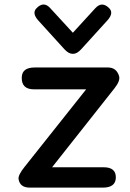

<svg xmlns="http://www.w3.org/2000/svg" viewBox="-20 -811 578 853"><path d="M303.7 -571.8Q285.6 -571.3 266.6 -591.8L150.4 -719.7Q121.1 -752 141.6 -773.9Q173.8 -807.6 203.1 -774.9L303.7 -665.5L403.8 -774.9Q433.6 -807.1 465.8 -773.9Q486.3 -752.4 456.5 -719.7L340.3 -591.8Q321.8 -571.3 303.7 -571.8ZM488.8 -418.9 211.4 -67.9H440.4Q496.1 -67.9 494.6 -21Q493.2 22.5 437 22.5H111.8Q68.8 22.5 62.5 -15.1Q59.6 -32.7 88.9 -69.3L362.8 -414.1H130.9Q74.7 -414.1 76.7 -467.8Q78.1 -511.2 134.3 -511.2H459.5Q497.1 -511.2 508.8 -473.6Q515.6 -452.6 488.8 -418.9Z"/></svg>

Font: Comic Relief
Style: Regular
Weight: 400
Designer: Jeff Davis
Foundry: Loudifier
Version: Version 1.0